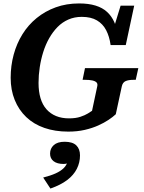

<svg xmlns="http://www.w3.org/2000/svg" viewBox="-20 -748 838 1116"><path d="M204 -266Q204 -311 211 -357Q218 -403 231.5 -446Q245 -489 266 -526Q287 -563 314.5 -591Q342 -619 377.5 -634.5Q413 -650 455 -650Q509 -650 543.5 -629.5Q578 -609 597 -572.5Q616 -536 623 -486H711L760 -715H681L632 -555L665 -539Q660 -584 644.5 -619Q629 -654 602.5 -678.5Q576 -703 535.5 -715.5Q495 -728 440 -728Q366 -728 304 -705.5Q242 -683 193 -643Q144 -603 110.5 -549Q77 -495 59.5 -430.5Q42 -366 42 -296Q42 -225 65.5 -167Q89 -109 132.5 -67.5Q176 -26 238 -4.5Q300 17 377 17Q429 17 472.5 7Q516 -3 550.5 -18.5Q585 -34 610.5 -51Q636 -68 653 -84L688 -246Q693 -269 710 -276.5Q727 -284 755 -284H769L784 -352H474L460 -284H476Q499 -284 516 -280.5Q533 -277 541 -269Q549 -261 545 -245L515 -104Q508 -99 491 -88.5Q474 -78 447 -69Q420 -60 381 -60Q339 -60 306 -73.5Q273 -87 250 -113Q227 -139 215.5 -177.5Q204 -216 204 -266ZM273 348 231 284Q274 273 303 260Q332 247 350 229.5Q368 212 374 187Q376 182 379.5 182Q383 182 386.5 184Q390 186 390 191Q383 197 372.5 201Q362 205 350 205Q312 205 291.5 189Q271 173 271 145Q271 115 292.5 95.5Q314 76 356 76Q402 76 423.5 97Q445 118 445 155Q445 197 426.5 233.5Q408 270 370.5 298.5Q333 327 273 348Z"/></svg>

Font: Roboto Serif 20pt SemiBold
Style: Italic
Weight: 600
Italic angle: -10°
Version: Version 1.007